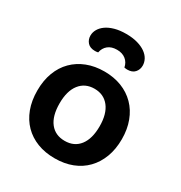

<svg xmlns="http://www.w3.org/2000/svg" viewBox="-169 -828 909 964"><g transform="rotate(30 285.0 -345.5)"><path d="M530 -237Q530 -179 512.5 -132.5Q495 -86 463 -53Q431 -20 386 -2.5Q341 15 285 15Q229 15 184 -2.5Q139 -20 107 -52.5Q75 -85 57.5 -131.5Q40 -178 40 -237Q40 -295 57.5 -341.5Q75 -388 107.5 -420.5Q140 -453 185 -470.5Q230 -488 285 -488Q340 -488 385 -470.5Q430 -453 462.5 -420Q495 -387 512.5 -340.5Q530 -294 530 -237ZM285 -388Q231 -388 200 -348.5Q169 -309 169 -237Q169 -164 199.5 -125Q230 -86 285 -86Q340 -86 370.5 -125.5Q401 -165 401 -237Q401 -309 370 -348.5Q339 -388 285 -388ZM285 -614Q253 -614 233.5 -598Q214 -582 209 -555Q204 -554 200 -553.5Q196 -553 191 -553Q162 -553 147.5 -569.5Q133 -586 133 -609Q133 -628 143 -645.5Q153 -663 172 -676.5Q191 -690 219.5 -698Q248 -706 285 -706Q322 -706 350.5 -698Q379 -690 398 -676.5Q417 -663 426.5 -645.5Q436 -628 436 -609Q436 -586 421.5 -569.5Q407 -553 378 -553Q371 -553 361 -555Q356 -582 336 -598Q316 -614 285 -614Z"/></g></svg>

Font: Baloo Bhai 2 SemiBold
Style: Regular
Weight: 600
Designer: Supriya Tembe, Noopur Datye and Ek Type
Foundry: Ek Type
Version: Version 1.640;PS 1.000;hotconv 16.6.51;makeotf.lib2.5.65220;